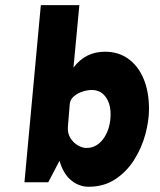

<svg xmlns="http://www.w3.org/2000/svg" viewBox="-20 -712 626 750"><path d="M326 17.5Q288.5 17.5 257.8 -7.8Q227 -33 212.5 -84L168.5 0H75.5L139.5 -692H290L267 -448Q290.5 -479 321 -494.5Q351.5 -510 390 -510Q442 -510 480.5 -482.8Q519 -455.5 540.5 -405.2Q562 -355 562 -286Q562 -239 547.5 -186.2Q533 -133.5 503.8 -87.2Q474.5 -41 430.2 -11.8Q386 17.5 326 17.5ZM317.5 -134Q340 -134 357.5 -145Q375 -156 387.2 -174.8Q399.5 -193.5 405.8 -217Q412 -240.5 412 -266Q412 -307.5 392.2 -334Q372.5 -360.5 338.5 -360.5Q321.5 -360.5 301.8 -354Q282 -347.5 268 -335.2Q254 -323 252.5 -305.5L245 -214Q244 -189.5 255.8 -171.5Q267.5 -153.5 284.8 -143.8Q302 -134 317.5 -134Z"/></svg>

Font: Karla ExtraBold
Style: Italic
Weight: 800
Italic angle: -8°
Designer: Jonathan Pinhorn
Version: Version 2.004;gftools[0.9.33]